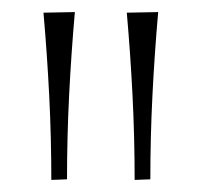

<svg xmlns="http://www.w3.org/2000/svg" viewBox="-20 -764 361 318"><path d="M65 -466Q65 -536.5 61.5 -605.8Q58 -675 52 -743L104 -744Q98 -676 94.5 -606.5Q91 -537 91 -467ZM203 -466Q203 -536.5 199.5 -605.8Q196 -675 190 -743L242 -744Q236 -676 232.5 -606.5Q229 -537 229 -467Z"/></svg>

Font: Commissioner Flair Thin
Style: Regular
Weight: 100
Designer: Kostas Bartsokas
Foundry: Kostas Bartsokas
Version: Version 1.000; ttfautohint (v1.8.3)